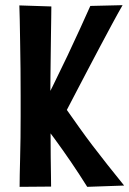

<svg xmlns="http://www.w3.org/2000/svg" viewBox="-20 -725 501 744"><path d="M318 -1Q288 -49 256 -96Q224 -143 191 -188Q158 -233 125 -275Q155 -332 184.5 -391.5Q214 -451 241 -508Q268 -565 290.5 -614.5Q313 -664 330 -702L455 -705Q436 -672 414 -631Q392 -590 368 -545Q344 -500 320.5 -455Q297 -410 276 -370Q255 -330 239 -299Q263 -265 287.5 -230.5Q312 -196 339 -160.5Q366 -125 396.5 -86.5Q427 -48 461 -6ZM56 -1Q56 -19 56.5 -48Q57 -77 58 -113.5Q59 -150 59.5 -191Q60 -232 60 -273.5Q60 -315 60 -354Q60 -405 59.5 -459Q59 -513 58 -562.5Q57 -612 56.5 -649.5Q56 -687 55 -704L179 -700Q179 -686 178.5 -657Q178 -628 177.5 -590Q177 -552 176.5 -510Q176 -468 175.5 -427.5Q175 -387 175 -354Q175 -325 175.5 -285Q176 -245 176 -201Q176 -157 176.5 -117Q177 -77 177.5 -46.5Q178 -16 178 -2Z"/></svg>

Font: Truculenta
Style: Bold
Weight: 700
Designer: Ivan Castro, Eva Sanz & Omnibus-Type Team
Foundry: Omnibus-Type
Version: Version 1.002